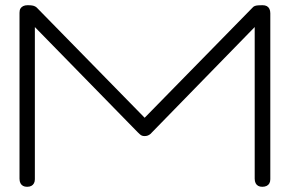

<svg xmlns="http://www.w3.org/2000/svg" viewBox="-20 -707 1114 738"><path d="M84 11Q75 11 68.5 7.5Q62 4 58.5 -3Q55 -10 55 -20V-658Q55 -668 58.5 -674Q62 -680 69 -683.5Q76 -687 86 -687Q96 -687 103 -686Q110 -685 115.5 -682Q121 -679 126 -673L553 -237H519L950 -677Q954 -682 959.5 -684Q965 -686 972.5 -686.5Q980 -687 989 -687Q999 -687 1005.5 -683.5Q1012 -680 1015.5 -673Q1019 -666 1019 -656V-18Q1019 -9 1015.5 -2.5Q1012 4 1005 7.5Q998 11 988 11Q979 11 972.5 7.5Q966 4 962.5 -3Q959 -10 959 -20V-603L563 -197Q560 -193 555.5 -190Q551 -187 546.5 -185.5Q542 -184 536 -184Q530 -184 526 -185.5Q522 -187 518 -190.5Q514 -194 509 -199L114 -603V-18Q114 -9 110.5 -2.5Q107 4 100.5 7.5Q94 11 84 11Z"/></svg>

Font: Fredoka Expanded Light
Style: Regular
Weight: 300
Width: 7
Designer: Ben Nathan
Foundry: Milena B. Brandão, Ben Nathan
Version: Version 2.001